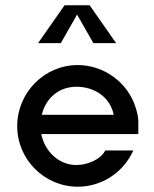

<svg xmlns="http://www.w3.org/2000/svg" viewBox="-20 -696 583 726"><path d="M319 -676H224L124 -533H210L271.5 -640.9L333 -533H419ZM503 -237C503 -252 498 -274 493 -289C464 -384 373 -450 274 -450C147 -450 45 -345 45 -219C45 -93 148 10 274 10C365 10 447 -44 484 -127H378C360 -91 307 -72 269 -72C201 -72 149 -125 136 -189H503ZM138 -262C153 -325 203 -368 269 -368C336 -368 396 -330 410 -262Z"/></svg>

Font: Glacial Indifference
Style: Medium
Weight: 500
Version: Version 1.001